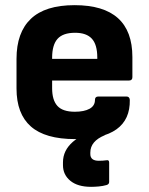

<svg xmlns="http://www.w3.org/2000/svg" viewBox="-20 -527 577 744"><path d="M271 12Q155 12 99.5 -37Q44 -86 44 -184V-299Q44 -401 99.5 -454Q155 -507 269 -507Q493 -507 493 -306V-228Q493 -215 480 -215H182V-185Q182 -139 202.5 -116.5Q223 -94 270 -94Q306 -94 327 -105.5Q348 -117 348 -140Q348 -153 361 -153H470Q482 -153 483 -140Q486 12 271 12ZM182 -299H357V-304Q357 -354 336 -377Q315 -400 271 -400Q224 -400 203 -376.5Q182 -353 182 -303ZM333 197Q281 197 252.5 173.5Q224 150 224 113V102Q224 56 262.5 22.5Q301 -11 372 -29L388 -14L386 -3Q330 20 330 64V70Q330 96 363 96Q379 96 393 94Q403 92 403 103V178Q403 187 393 190Q379 194 363 195.5Q347 197 333 197Z"/></svg>

Font: Sofia Sans ExtraBold
Style: Regular
Weight: 800
Designer: Botio Nikoltchev, Ani Petrova
Foundry: lettersoup
Version: Version 4.101; ttfautohint (v1.8.4.7-5d5b)